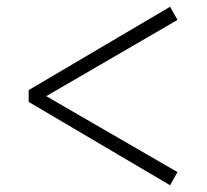

<svg xmlns="http://www.w3.org/2000/svg" viewBox="-20 -644 613 569"><path d="M506 -134 117 -359 506 -585 484 -624 65 -377V-342L484 -95Z"/></svg>

Font: AllPunType Light
Style: Regular
Weight: 300
Version: 1.0